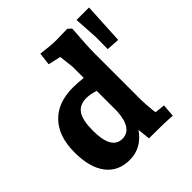

<svg xmlns="http://www.w3.org/2000/svg" viewBox="-205 -916 1076 1076"><g transform="rotate(-45 332.5 -378.0)"><path d="M557 -756H656L643 -512L565 -517L566 -610ZM565 -71 559 5Q510 0 375 0L367 -75Q308 10 214 10Q123 10 73.5 -55Q24 -120 24 -239Q24 -365 89.5 -434Q155 -503 275 -503Q308 -503 356 -498V-587L346 -674L271 -691L280 -766Q355 -756 397 -756L485 -758L506 -739Q496 -607 496 -557V-193Q496 -171 498 -142Q500 -113 502 -95L505 -77ZM356 -233V-395Q316 -408 287 -408Q232 -408 207.5 -371Q183 -334 183 -252Q183 -103 268 -103Q348 -103 356 -233Z"/></g></svg>

Font: Andada
Style: Bold
Weight: 700
Designer: Carolina Giovagnoli
Foundry: Carolina Giovagnoli
Version: Version 1.003